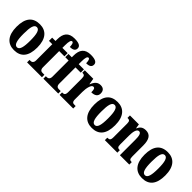

<svg xmlns="http://www.w3.org/2000/svg" viewBox="176 -1841 2922 2922"><g transform="rotate(45 1637.0 -379.5)"><path d="M259 10C407 10 484 -82 484 -270C484 -458 399 -549 262 -549C113 -549 36 -458 36 -270C36 -82 120 10 259 10ZM261 -53C206 -53 187 -128 187 -270C187 -412 205 -485 260 -485C314 -485 334 -412 334 -270C334 -128 315 -53 261 -53Z M533 0H853V-53H812C790 -53 757 -61 757 -118V-467H870V-536H757V-591C757 -679 770 -712 795 -712C821 -712 827 -659 827 -626C909 -626 928 -659 928 -696C928 -732 904 -769 789 -769C659 -769 609 -697 609 -572V-536H537V-467H609V-118C609 -61 573 -53 554 -53H533Z M884 0H1204V-53H1163C1141 -53 1108 -61 1108 -118V-467H1221V-536H1108V-591C1108 -679 1121 -712 1146 -712C1172 -712 1178 -659 1178 -626C1260 -626 1279 -659 1279 -696C1279 -732 1255 -769 1140 -769C1010 -769 960 -697 960 -572V-536H888V-467H960V-118C960 -61 924 -53 905 -53H884Z M1233 0H1526V-53H1498C1467 -53 1446 -61 1446 -120V-277C1446 -361 1468 -453 1509 -453C1540 -453 1546 -424 1546 -369C1616 -369 1661 -397 1661 -458C1661 -510 1635 -548 1572 -548C1507 -548 1470 -510 1443 -437H1439L1422 -536H1239V-483H1243C1278 -483 1296 -474 1296 -415V-125C1296 -62 1274 -53 1237 -53H1233Z M1933 10C2081 10 2158 -82 2158 -270C2158 -458 2073 -549 1936 -549C1787 -549 1710 -458 1710 -270C1710 -82 1794 10 1933 10ZM1935 -53C1880 -53 1861 -128 1861 -270C1861 -412 1879 -485 1934 -485C1988 -485 2008 -412 2008 -270C2008 -128 1989 -53 1935 -53Z M2207 0H2476V-53H2472C2436 -53 2418 -62 2418 -119V-309C2418 -390 2433 -465 2480 -465C2520 -465 2531 -414 2531 -329V0H2733V-53H2729C2693 -53 2678 -62 2678 -124V-355C2678 -491 2632 -549 2544 -549C2474 -549 2441 -516 2419 -465H2415L2404 -536H2211V-483H2215C2251 -483 2269 -474 2269 -418V-122C2269 -62 2249 -53 2211 -53H2207Z M3013 10C3161 10 3238 -82 3238 -270C3238 -458 3153 -549 3016 -549C2867 -549 2790 -458 2790 -270C2790 -82 2874 10 3013 10ZM3015 -53C2960 -53 2941 -128 2941 -270C2941 -412 2959 -485 3014 -485C3068 -485 3088 -412 3088 -270C3088 -128 3069 -53 3015 -53Z"/></g></svg>

Font: Noto Serif Devanagari ExtraCondensed ExtraBold
Style: Regular
Weight: 800
Width: 2
Designer: Universal Thirst, Indian Type Foundry and the Monotype Design Team
Foundry: Monotype Imaging Inc.
Version: Version 2.004